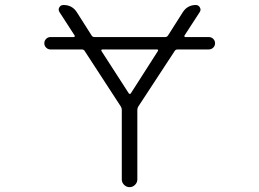

<svg xmlns="http://www.w3.org/2000/svg" viewBox="-20 -774 1040 772"><path d="M615.2 -569.3Q616.2 -571.3 615.2 -573.2Q614.3 -575.2 612.3 -575.2H391.6Q388.7 -575.2 387.7 -573.2Q386.7 -571.3 387.7 -569.3L498 -398.4Q499 -396.5 502 -396.5Q504.9 -396.5 505.9 -398.4ZM182.6 -575.2Q172.9 -575.2 165.5 -582.5Q158.2 -589.8 158.2 -600.1Q158.2 -610.4 165.5 -617.7Q172.9 -625 182.6 -625H276.4Q279.3 -625 280.3 -627Q281.2 -628.9 280.3 -630.9L219.7 -724.6Q212.9 -734.4 218.3 -744.1Q223.6 -753.9 235.4 -753.9Q270.5 -753.9 289.1 -724.6L348.6 -630.9Q352.5 -625 360.4 -625H643.6Q651.4 -625 655.3 -630.9L714.8 -724.6Q733.4 -753.9 767.6 -753.9Q778.3 -753.9 783.7 -744.1Q789.1 -734.4 783.2 -725.6L721.7 -630.9Q720.7 -628.9 721.7 -627Q722.7 -625 725.6 -625H819.3Q830.1 -625 837.4 -617.7Q844.7 -610.4 844.7 -600.1Q844.7 -589.8 837.4 -582.5Q830.1 -575.2 819.3 -575.2H694.3Q686.5 -575.2 682.6 -569.3L536.1 -345.7Q532.2 -339.8 532.2 -332V-52.7Q532.2 -40 522.9 -30.8Q513.7 -21.5 501 -21.5Q488.3 -21.5 479 -30.8Q469.7 -40 469.7 -52.7V-332Q469.7 -339.8 465.8 -345.7L320.3 -569.3Q316.4 -575.2 309.6 -575.2Z"/></svg>

Font: Rounded-X Mgen+ 2m light
Style: Regular
Weight: 200
Designer: [Source Han Sans]
Ryoko NISHIZUKA  (kana & ideographs); Paul D. Hunt (Latin, Greek & Cyrillic); Wenlong ZHANG  (bopomofo
Version: Version 1.059.20150602